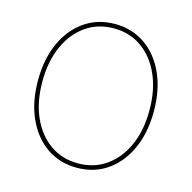

<svg xmlns="http://www.w3.org/2000/svg" viewBox="-108 -845 964 964"><g transform="rotate(15 373.5 -363.5)"><path d="M674.7 -363.6Q674.7 -252.5 636.7 -168.3Q598.7 -84.2 530.9 -37.1Q463.1 9.9 373.6 9.9Q283.7 9.9 215.9 -37.3Q148.1 -84.5 110.3 -168.7Q72.4 -252.8 72.4 -363.6Q72.4 -474.8 110.4 -558.8Q148.4 -642.8 216.3 -690Q284.1 -737.2 373.6 -737.2Q463.1 -737.2 530.9 -690.2Q598.7 -643.1 636.7 -558.9Q674.7 -474.8 674.7 -363.6ZM652 -363.6Q652 -468 616.8 -547.1Q581.7 -626.1 519 -670.3Q456.3 -714.5 373.6 -714.5Q291.2 -714.5 228.5 -670.6Q165.8 -626.8 130.5 -547.8Q95.2 -468.8 95.2 -363.6Q95.2 -259.9 130 -180.9Q164.8 -101.9 227.5 -57.4Q290.1 -12.8 373.6 -12.8Q456.3 -12.8 519.2 -57Q582 -101.2 617.2 -180.2Q652.3 -259.2 652 -363.6Z"/></g></svg>

Font: Inter UI Thin
Style: Regular
Weight: 100
Designer: Rasmus Andersson
Foundry: rsms
Version: 3.2;8d6f07862